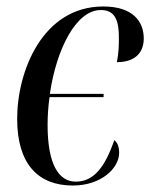

<svg xmlns="http://www.w3.org/2000/svg" viewBox="-20 -563 464 593"><path d="M205 10C292 10 348 -43 348 -91C348 -113 341 -124 333 -130C304 -47 270 -2 214 -2C160 -2 127 -58 127 -177C127 -206 129 -235 133 -263H300V-273H134C154 -411 215 -532 291 -532C326 -532 346 -513 347 -455C348 -424 346 -396 341 -371C403 -371 424 -406 424 -444C424 -496 391 -543 299 -543C112 -543 33 -344 33 -196C33 -56 98 10 205 10Z"/></svg>

Font: Noto Serif Display ExtraCondensed Medium
Style: Italic
Weight: 500
Width: 2
Italic angle: -12°
Designer: Monotype Design Team
Foundry: Monotype Imaging Inc.
Version: Version 2.009